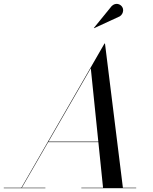

<svg xmlns="http://www.w3.org/2000/svg" viewBox="-65 -995 810 1015"><path d="M46.5 0 487.5 -765H490L585 0H480L415 -634L49 0ZM-45 0V-2.5H175V0ZM365 0V-2.5H655V0ZM188.5 -243.5V-246.5H515V-243.5ZM432.5 -846 431 -847 525.5 -963Q533.5 -970.5 541.8 -973Q550 -975.5 557.8 -974Q565.5 -972.5 571.8 -968Q578 -963.5 581.5 -957.5Q586.5 -949.5 586 -939.8Q585.5 -930 580.8 -921.8Q576 -913.5 568 -908.5Z"/></svg>

Font: Bodoni Moda 72pt
Style: Italic
Weight: 400
Italic angle: -13°
Designer: Owen Earl
Foundry: indestructible type
Version: Version 2.005